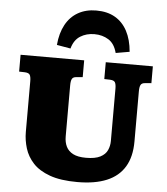

<svg xmlns="http://www.w3.org/2000/svg" viewBox="-64 -1054 980 1125"><g transform="rotate(5 426.0 -491.5)"><path d="M433 14Q334 14 270.5 -9Q207 -32 171.5 -70.5Q136 -109 121.5 -156.5Q107 -204 107 -252V-550Q107 -576 100.5 -587.5Q94 -599 71 -600L37 -601V-700H411V-601L375 -598Q355 -597 348.5 -585Q342 -573 342 -547V-246Q342 -212 354.5 -186.5Q367 -161 395 -146.5Q423 -132 471 -132Q525 -132 555 -147.5Q585 -163 596.5 -188.5Q608 -214 608 -243V-550Q608 -576 601.5 -587.5Q595 -599 572 -600L538 -601V-700H815V-601L779 -598Q759 -597 752.5 -585Q746 -573 746 -547V-252Q746 -162 710.5 -103Q675 -44 605.5 -15Q536 14 433 14ZM457 -997Q522 -997 567.5 -970.5Q613 -944 639.5 -894Q666 -844 672 -773L591 -759Q577 -813 541 -835.5Q505 -858 458 -858Q411 -858 375 -835.5Q339 -813 325 -762L244 -776Q250 -846 277 -895.5Q304 -945 350 -971Q396 -997 457 -997Z"/></g></svg>

Font: Literata Variable Black
Style: Regular
Weight: 900
Designer: Latin by Veronika Burian and Jose Scaglione. Greek by Irene Vlachou. Cyrillic by Vera Evstafieva.
Foundry: TypeTogether
Version: Version 3.021